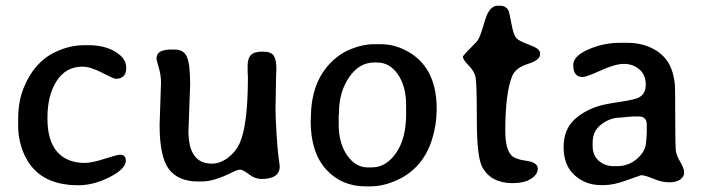

<svg xmlns="http://www.w3.org/2000/svg" viewBox="-20 -643 2469 672"><path d="M43.5 -203.1V-225.6Q43.5 -287.1 62.5 -334.5Q99.1 -426.3 174.8 -461.4Q224.1 -484.9 276.9 -484.9H287.6Q345.7 -484.9 383.8 -461.9Q421.9 -439 421.9 -405.8Q421.9 -367.2 384.8 -367.2Q377.9 -367.2 336.9 -388.7Q295.9 -409.7 269.5 -409.7Q269 -409.7 268.6 -409.7Q210.9 -409.7 178.5 -359.9Q146 -310.1 146 -230Q146 -149.9 180.4 -111.3Q214.8 -72.8 276.4 -72.8Q301.8 -72.8 346.2 -87.2Q390.6 -101.6 400.4 -101.6Q420.4 -101.6 420.4 -80.6Q420.4 -52.2 364.3 -23.4Q308.1 5.4 253.9 5.4Q108.9 5.4 62 -108.9Q43.5 -154.3 43.5 -203.1Z M527.8 -439Q527.8 -469.7 579.6 -469.7H590.8Q623 -469.7 634.3 -443.8Q645.5 -418 645.5 -347.2L639.6 -184.1Q639.6 -70.3 721.2 -70.3Q751 -70.3 778.3 -91.3Q805.7 -112.3 818.8 -141.6Q847.7 -206.1 847.7 -372.6L846.7 -394V-413.1Q846.7 -439 858.4 -450.7Q870.1 -462.4 899.4 -462.4Q928.7 -462.4 938 -448.2Q947.3 -434.1 947.3 -402.3L946.3 -376.5L944.3 -261.2Q944.3 -233.4 947.8 -175.8Q951.2 -118.2 955.1 -91.6Q959 -64.9 959 -60.1Q959 -16.6 895 -16.6Q873 -16.6 851.3 -33Q829.6 -49.3 820.6 -49.3Q811.5 -49.3 790 -38.6Q729 -7.8 686 -7.8H673.8Q604 -7.8 571.3 -50.8Q538.6 -93.8 538.6 -205.6L543.5 -353.5Q543.5 -381.3 535.6 -406.7Q527.8 -432.1 527.8 -439Z M1165.5 -206.1Q1165.5 -142.1 1194.8 -99.6Q1224.1 -57.1 1266.6 -57.1H1281.2Q1331.5 -57.1 1366.5 -107.9Q1401.4 -158.7 1401.4 -243.2V-275.4Q1401.4 -340.8 1372.8 -382.6Q1344.2 -424.3 1299.3 -424.3H1289.6Q1237.3 -424.3 1201.9 -372.6Q1166.5 -320.8 1166.5 -249L1165.5 -237.8ZM1275.9 9.3H1260.3Q1174.8 9.3 1121.1 -50.3Q1067.4 -109.9 1067.4 -219.2L1067.9 -227.5Q1067.9 -347.7 1131.3 -417Q1164.6 -453.6 1207.3 -470.9Q1250 -488.3 1288.6 -488.3H1312.5Q1355.5 -488.3 1395 -469.2Q1508.3 -414.6 1508.3 -263.2V-255.4Q1507.8 -206.1 1492.2 -155.3Q1460.9 -55.2 1372.1 -13.7Q1322.8 9.3 1275.9 9.3Z M1862.3 -52.2Q1862.3 -32.7 1838.6 -17.3Q1814.9 -2 1774.4 -2Q1698.7 -2 1668 -58.1Q1648.9 -93.3 1648.9 -222.7Q1648.9 -352.1 1644.5 -373Q1640.1 -394 1620.1 -414.1Q1600.1 -434.1 1600.1 -444.8Q1600.1 -448.7 1647.5 -496.1Q1657.7 -506.3 1668.2 -541.5Q1678.7 -576.7 1683.1 -587.9Q1697.8 -623 1721.7 -623H1729.5Q1750.5 -623 1759.3 -606.9Q1762.7 -600.6 1769.8 -561.3Q1776.9 -522 1786.1 -510.7Q1795.4 -499.5 1832.8 -486.1Q1870.1 -472.7 1870.1 -457.5V-452.1Q1870.1 -432.6 1827.4 -419.2Q1784.7 -405.8 1772.5 -376.5Q1748.5 -317.4 1748.5 -184.1Q1748.5 -121.6 1770 -99.1Q1783.2 -85.4 1822.8 -80.1Q1862.3 -74.7 1862.3 -52.2Z M2127.9 -61.5H2140.6Q2180.7 -61.5 2211.2 -88.6Q2241.7 -115.7 2241.7 -151.4L2242.7 -157.7V-164.1L2243.7 -179.2V-207Q2243.7 -235.4 2214.8 -235.4H2192.9L2189.5 -234.9L2170.4 -233.4Q2156.7 -231.4 2150.9 -231.4Q2111.3 -231.4 2077.6 -201.7Q2054.2 -180.7 2054.2 -142.1V-132.3Q2054.2 -99.6 2075.4 -80.6Q2096.7 -61.5 2127.9 -61.5ZM2019 -373.5Q1986.3 -373.5 1986.3 -415.5Q1986.3 -446.8 2039.3 -470Q2092.3 -493.2 2149.4 -493.2H2173.8Q2223.1 -493.2 2260.7 -474.9Q2298.3 -456.5 2318.1 -425.3Q2337.9 -394 2342.3 -343.8Q2343.3 -332 2343.3 -230Q2343.3 -127.9 2345.9 -112.5Q2348.6 -97.2 2361.6 -75.2Q2374.5 -53.2 2374.5 -39.1Q2374.5 -24.9 2361.1 -14.9Q2347.7 -4.9 2322.3 -4.9Q2296.9 -4.9 2267.1 -17.3Q2237.3 -29.8 2223.6 -29.8Q2222.2 -29.8 2174.8 -12.5Q2127.4 4.9 2094.7 4.9H2084Q2029.3 4.9 1991 -29.8Q1952.6 -64.5 1952.6 -128.4Q1952.6 -192.4 1994.6 -228.3Q2036.6 -264.2 2096.7 -277.3Q2114.7 -281.2 2156.7 -287.6Q2198.7 -293.9 2213.9 -300.8Q2240.2 -313 2240.2 -346.9Q2240.2 -380.9 2217.8 -400.1Q2195.3 -419.4 2164.3 -419.4Q2133.3 -419.4 2083 -396.5Q2032.7 -373.5 2019 -373.5Z"/></svg>

Font: Averia Gruesa Libre
Style: Regular
Weight: 500
Italic angle: -1.70001°
Version: Version 1.001